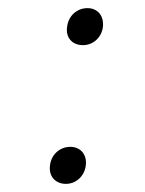

<svg xmlns="http://www.w3.org/2000/svg" viewBox="-20 -469 357 472"><path d="M184 -358C209 -358 230 -377 233 -403C236 -430 220 -449 195 -449C169 -449 148 -430 145 -403C141 -377 157 -358 184 -358ZM142 -17C167 -17 188 -36 191 -63C194 -89 178 -108 153 -108C127 -108 106 -89 103 -63C99 -36 116 -17 142 -17Z"/></svg>

Font: Barlow ExtraLight
Style: Italic
Weight: 275
Italic angle: -7°
Designer: Jeremy Tribby
Foundry: Tribby Type
Version: Version 1.422;hotconv 1.0.109;makeotfexe 2.5.65596